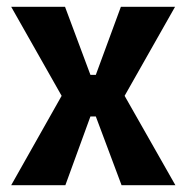

<svg xmlns="http://www.w3.org/2000/svg" viewBox="-20 -547 551 567"><path d="M13 0 162 -264 13 -527H172L247 -326H263L337 -527H497L348 -264L498 0H339L263 -203H247L173 0Z"/></svg>

Font: Bricolage Grotesque SemiCondensed
Style: Bold
Weight: 700
Width: 4
Designer: Mathieu Triay
Foundry: Atelier Triay
Version: Version 1.001;gftools[0.9.33.dev8+g029e19f]